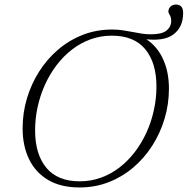

<svg xmlns="http://www.w3.org/2000/svg" viewBox="-20 -815 826 845"><path d="M134.5 -241Q134.5 -136 184 -76.5Q233.5 -17 331 -17Q380 -17 424.2 -33Q468.5 -49 506 -78Q543.5 -107 573.5 -146.2Q603.5 -185.5 624.8 -232.2Q646 -279 657.2 -330.2Q668.5 -381.5 668.5 -434Q668.5 -539 619.2 -598.5Q570 -658 472 -658Q423 -658 378.8 -642Q334.5 -626 297 -597Q259.5 -568 229.5 -528.8Q199.5 -489.5 178.2 -442.8Q157 -396 145.8 -345Q134.5 -294 134.5 -241ZM723.5 -425Q723.5 -357 704.5 -293.2Q685.5 -229.5 650.5 -174.5Q615.5 -119.5 566.8 -78Q518 -36.5 458.2 -13.2Q398.5 10 330 10Q248 10 192.2 -22.8Q136.5 -55.5 108 -114.2Q79.5 -173 79.5 -250Q79.5 -318 98.5 -381.8Q117.5 -445.5 152.5 -500.5Q187.5 -555.5 236.2 -597Q285 -638.5 344.8 -661.8Q404.5 -685 473 -685Q497.5 -685 519.5 -681.8Q541.5 -678.5 562.2 -674.5Q583 -670.5 603 -667.2Q623 -664 643.5 -664Q693 -664 713.2 -680.8Q733.5 -697.5 733.5 -723Q733.5 -738 727.2 -748.8Q721 -759.5 721 -763.5Q721 -776.5 730.2 -785.8Q739.5 -795 755 -795Q769 -795 777.5 -786.2Q786 -777.5 786 -757.5Q786 -695.5 742.8 -663.2Q699.5 -631 609 -644L610 -651Q665.5 -620 694.5 -561.5Q723.5 -503 723.5 -425Z"/></svg>

Font: Newsreader 24pt Light
Style: Italic
Weight: 300
Italic angle: -17°
Designer: Hugues Gentile
Foundry: Production Type
Version: Version 1.003